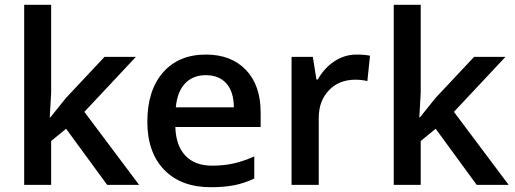

<svg xmlns="http://www.w3.org/2000/svg" viewBox="-20 -780 2171 810"><path d="M192.9 -285.2 257.8 -366.2 420.9 -540H553.2L335.9 -308.1L566.9 0H432.1L258.8 -236.8L195.8 -185.1V0H82V-759.8H195.8V-389.2L189.9 -285.2Z M869.6 9.8Q743.7 9.8 672.6 -63.7Q601.6 -137.2 601.6 -266.1Q601.6 -398.4 667.5 -474.1Q733.4 -549.8 848.6 -549.8Q955.6 -549.8 1017.6 -484.9Q1079.6 -419.9 1079.6 -306.2V-244.1H719.7Q722.2 -165.5 762.2 -123.3Q802.2 -81.1 875 -81.1Q922.9 -81.1 964.1 -90.1Q1005.4 -99.1 1052.7 -120.1V-26.9Q1010.7 -6.8 967.8 1.5Q924.8 9.8 869.6 9.8ZM848.6 -462.9Q793.9 -462.9 761 -428.2Q728 -393.6 721.7 -327.1H966.8Q965.8 -394 934.6 -428.5Q903.3 -462.9 848.6 -462.9Z M1483.9 -549.8Q1518.6 -549.8 1541 -544.9L1529.8 -438Q1505.4 -443.8 1479 -443.8Q1410.2 -443.8 1367.4 -398.9Q1324.7 -354 1324.7 -282.2V0H1210V-540H1299.8L1314.9 -444.8H1320.8Q1347.7 -493.2 1390.9 -521.5Q1434.1 -549.8 1483.9 -549.8Z M1752 -285.2 1816.9 -366.2 1980 -540H2112.3L1895 -308.1L2126 0H1991.2L1817.9 -236.8L1754.9 -185.1V0H1641.1V-759.8H1754.9V-389.2L1749 -285.2Z"/></svg>

Font: f1_52653          
Style: Regular
Weight: 600
Foundry: Ascender Corporation
Version: Version 1.10